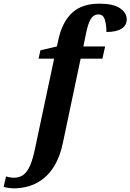

<svg xmlns="http://www.w3.org/2000/svg" viewBox="-153 -790 713 1050"><path d="M-76 240Q-90 240 -107 237.5Q-124 235 -133 232L-120 175Q-113 177 -100.5 179.5Q-88 182 -78 182Q-47 182 -25.5 166.5Q-4 151 12 114Q28 77 41 11L143 -469H58L68 -515L158 -536L168 -581Q190 -674 243.5 -722Q297 -770 392 -770Q465 -770 502.5 -745.5Q540 -721 540 -684Q540 -651 511.5 -633Q483 -615 429 -615Q429 -652 420.5 -681.5Q412 -711 386 -711Q358 -711 342.5 -684.5Q327 -658 316 -600L303 -536H422L407 -469H288L191 -9Q175 66 146 114.5Q117 163 79.5 190.5Q42 218 2 229Q-38 240 -76 240Z"/></svg>

Font: Noto Serif SemiCondensed
Style: Bold Italic
Weight: 700
Width: 4
Italic angle: -12°
Designer: Monotype Design Team
Foundry: Monotype Imaging Inc.
Version: Version 2.014